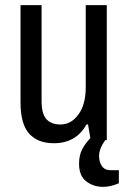

<svg xmlns="http://www.w3.org/2000/svg" viewBox="-20 -546 496 748"><path d="M390 0Q366 33 366 62Q366 85 377 101Q388 117 411 117H443V168Q410 182 382 182Q344 182 316 160.5Q288 139 288 92Q288 60 299.5 37Q311 14 332 -8L323 -61H317Q276 12 190 12Q127 12 93.5 -25.5Q60 -63 60 -147V-526H142V-153Q142 -102 161 -81.5Q180 -61 216 -61Q257 -61 285.5 -100Q314 -139 314 -205V-526H396V0Z"/></svg>

Font: Archivo Narrow
Style: Regular
Weight: 400
Designer: Hector Gatti
Foundry: Omnibus-Type
Version: Version 1.003